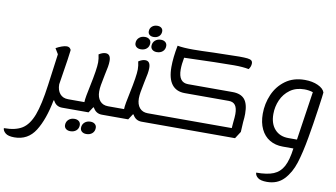

<svg xmlns="http://www.w3.org/2000/svg" viewBox="-246 -1116 3044 1740"><g transform="rotate(10 1276.5 -245.5)"><path d="M430 -60 417 25H350Q293 25 268 -27H262Q228 153 161 259Q94 365 -31 365Q-88 365 -113 344Q-138 323 -138 299Q-31 299 30 260.5Q91 222 127.5 125.5Q164 29 189 -156L228 -445L197 -496Q225 -512 251.5 -521Q278 -530 295 -530Q313 -530 324 -520Q335 -510 335 -499Q335 -479 287 -179Q287 -125 314 -92.5Q341 -60 390 -60Z M795 -60 782 25H716Q660 25 633 -27H627L593 25H414L427 -60H540V-61Q540 -81 547.5 -122.5Q555 -164 565 -210Q600 -375 600 -436Q600 -470 591 -508Q625 -530 653 -530Q700 -530 700 -466Q700 -442 695 -412.5Q690 -383 678 -330Q666 -270 660.5 -238.5Q655 -207 655 -179Q655 -124 682 -92Q709 -60 758 -60ZM403 175Q403 144 424.5 124.5Q446 105 479 105Q504 105 519.5 118Q535 131 535 153Q535 184 514 203Q493 222 459 222Q434 222 418.5 209Q403 196 403 175ZM550 175Q550 144 571.5 124.5Q593 105 626 105Q651 105 666.5 118Q682 131 682 153Q682 184 661 203Q640 222 606 222Q581 222 565.5 209Q550 196 550 175Z M1160 -60 1147 25H1081Q1025 25 998 -27H992L958 25H779L792 -60H905V-61Q905 -81 912.5 -122.5Q920 -164 930 -210Q965 -375 965 -436Q965 -470 956 -508Q990 -530 1018 -530Q1065 -530 1065 -466Q1065 -442 1060 -412.5Q1055 -383 1043 -330Q1031 -270 1025.5 -238.5Q1020 -207 1020 -179Q1020 -124 1047 -92Q1074 -60 1123 -60ZM1003 -793Q1003 -821 1022.5 -838.5Q1042 -856 1072 -856Q1095 -856 1109 -844.5Q1123 -833 1123 -813Q1123 -785 1104 -767.5Q1085 -750 1054 -750Q1031 -750 1017 -761.5Q1003 -773 1003 -793ZM903 -667Q903 -698 924.5 -717.5Q946 -737 979 -737Q1004 -737 1019.5 -724Q1035 -711 1035 -689Q1035 -658 1014 -639Q993 -620 959 -620Q934 -620 918.5 -633Q903 -646 903 -667ZM1050 -667Q1050 -698 1071.5 -717.5Q1093 -737 1126 -737Q1151 -737 1166.5 -724Q1182 -711 1182 -689Q1182 -658 1161 -639Q1140 -620 1106 -620Q1081 -620 1065.5 -633Q1050 -646 1050 -667Z M1993 -208Q1993 -174 1988 -132Q1983 -65 1983 -40L1941 25H1145L1158 -60H1896Q1896 -71 1900 -111Q1906 -163 1906 -190Q1906 -246 1886.5 -272Q1867 -298 1827 -298H1421Q1343 -298 1302 -351Q1261 -404 1261 -511Q1261 -598 1283 -710Q1336 -700 1427 -700Q1493 -700 1615 -705Q1820 -710 1850 -710Q1900 -710 1926 -707Q1952 -704 1963 -695Q1974 -686 1974 -668Q1974 -639 1954 -613Q1899 -624 1818 -624Q1686 -624 1360 -613Q1348 -551 1348 -503Q1348 -383 1437 -383H1846Q1922 -383 1957.5 -341.5Q1993 -300 1993 -208Z M2658 -522Q2658 -509 2637.5 -365Q2617 -221 2595 -97Q2570 46 2539.5 142.5Q2509 239 2449.5 302Q2390 365 2293 365Q2234 365 2209 344.5Q2184 324 2184 299Q2285 299 2343 275Q2401 251 2432.5 192.5Q2464 134 2478 25H2380Q2311 25 2259 -6Q2207 -37 2178.5 -96.5Q2150 -156 2150 -237Q2150 -330 2186.5 -414.5Q2223 -499 2296 -552Q2369 -605 2473 -605Q2543 -605 2594.5 -581.5Q2646 -558 2658 -522ZM2417 -60H2496L2563 -508Q2525 -520 2484 -520Q2407 -520 2353 -481Q2299 -442 2272 -380.5Q2245 -319 2245 -251Q2245 -162 2291.5 -111Q2338 -60 2417 -60Z"/></g></svg>

Font: Lemonada Light
Style: Regular
Weight: 300
Designer: Mohamed Gaber (Arabic) Eduardo Tunni (Latin)
Foundry: Kief Type Foundry
Version: Version 3.006